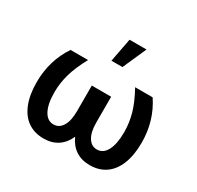

<svg xmlns="http://www.w3.org/2000/svg" viewBox="-162 -950 1181 1149"><g transform="rotate(30 428.0 -375.0)"><path d="M187.5 -263.7Q187.5 -183.1 211.4 -137.9Q235.4 -92.8 278.3 -92.8Q316.4 -92.8 338.9 -128.9Q361.3 -165 361.3 -231.4V-409.2H495.1V-231.4Q495.1 -165 517.6 -128.9Q540 -92.8 578.1 -92.8Q621.1 -92.8 645 -137.9Q668.9 -183.1 668.9 -263.7Q668.9 -327.6 651.4 -390.1Q633.8 -452.6 590.8 -530.3H711.9Q791 -411.6 791 -262.7Q791 -175.3 766.4 -114Q741.7 -52.7 696.3 -21.5Q650.9 9.8 587.9 9.8Q530.8 9.8 490.5 -17.1Q450.2 -43.9 428.2 -94.2Q406.2 -43.9 366 -17.1Q325.7 9.8 268.6 9.8Q205.6 9.8 160.2 -21.5Q114.7 -52.7 90.1 -114Q65.4 -175.3 65.4 -262.7Q65.4 -411.6 144.5 -530.3H265.6Q223.1 -452.1 205.3 -389.4Q187.5 -326.7 187.5 -263.7ZM419.9 -759.8H537.1L464.8 -596.7H388.7Z"/></g></svg>

Font: Pretendard SemiBold
Style: Regular
Weight: 600
Designer: Base glyphs from Inter by Rasmus Andersson; Hangeul glyphs from Noto Sans CJK(Source Han Sans) by Jang Soo-young and Kan
Foundry: Kil Hyung-jin
Version: Version 1.309